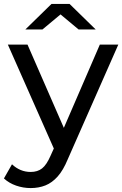

<svg xmlns="http://www.w3.org/2000/svg" viewBox="-42 -757 622 977"><path d="M114 200Q76 200 40 187.5Q4 175 -22 151L19 79Q39 98 63 108Q87 118 114 118Q149 118 172 100Q195 82 215 36L248 -37L258 -49L466 -530H560L303 53Q280 109 251.5 141Q223 173 189 186.5Q155 200 114 200ZM240 17 -2 -530H98L304 -58ZM87 -607 220 -737H312L445 -607H358L226 -717H306L174 -607Z"/></svg>

Font: Montserrat Thin Medium
Style: Regular
Weight: 500
Version: Version 9.000